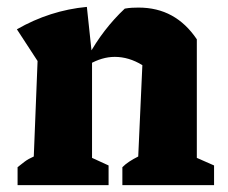

<svg xmlns="http://www.w3.org/2000/svg" viewBox="-20 -537 660 557"><path d="M31 0V-52Q41 -60 51.5 -68Q62 -76 78 -83L89 -360L29 -452Q125 -507 232 -517L247 -376V-79L295 -57V0ZM335 0V-52Q344 -61 355.5 -68.5Q367 -76 381 -83L393 -348L551 -423V-79L601 -57V0ZM238 -350 234 -371Q257 -413 284 -448Q311 -483 342 -512Q353 -514 363 -514.5Q373 -515 382 -515Q436 -515 478 -492Q520 -469 551 -423L393 -348Q354 -372 313 -372Q276 -372 238 -350Z"/></svg>

Font: Piazzolla Thin Black
Style: Regular
Weight: 900
Version: Version 2.005